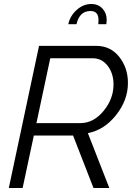

<svg xmlns="http://www.w3.org/2000/svg" viewBox="-20 -939 668 959"><path d="M436 -919Q471 -919 492 -896Q513 -873 513 -839Q513 -832 511 -818H471Q471 -822 471.5 -829Q472 -836 472 -839Q472 -884 432 -884Q377 -884 362 -818H321Q330 -860 363 -889.5Q396 -919 436 -919ZM24 0 175 -710H460Q532 -710 575.5 -655Q619 -600 619 -525Q619 -439 560 -364.5Q501 -290 419 -274L526 0H447L345 -262H149L93 0ZM381 -324Q447 -324 497 -384.5Q547 -445 547 -517Q547 -572 518 -610Q489 -648 443 -648H231L162 -324Z"/></svg>

Font: Raleway-v4020
Style: Italic
Weight: 400
Italic angle: -12°
Designer: Matt McInerney, Pablo Impallari, Rodrigo Fuenzalida
Foundry: Matt McInerney, Pablo Impallari, Rodrigo Fuenzalida
Version: Version 4.020;PS 004.020;hotconv 1.0.88;makeotf.lib2.5.64775